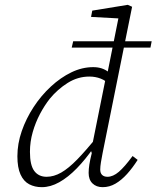

<svg xmlns="http://www.w3.org/2000/svg" viewBox="-20 -763 648 795"><path d="M153 12Q124 12 101 0Q78 -12 65 -40.5Q52 -69 52 -116Q52 -168 70 -220Q88 -272 119 -319.5Q150 -367 190.5 -404.5Q231 -442 275.5 -463.5Q320 -485 366 -485Q385 -485 400.5 -480Q416 -475 429 -465Q442 -455 455 -440L438 -409Q419 -429 397 -437.5Q375 -446 350 -446Q302 -446 260 -419.5Q218 -393 186 -354Q164 -326 145.5 -291Q127 -256 115.5 -216Q104 -176 104 -134Q104 -79 122 -55Q140 -31 173 -31Q203 -31 233.5 -48.5Q264 -66 300 -103Q336 -140 382 -197L387 -152H368Q334 -103 298 -66Q262 -29 225.5 -8.5Q189 12 153 12ZM277 -566 283 -592H608L603 -566ZM405 12Q379 12 363 -3.5Q347 -19 347 -47Q347 -63 350 -82Q353 -101 360 -129L357 -138L418 -441L423 -451L474 -706L485 -686L357 -693L362 -719L509 -743L527 -735L405 -130Q401 -110 398 -91.5Q395 -73 395 -61Q395 -46 403 -38.5Q411 -31 425 -31Q448 -31 472 -51.5Q496 -72 529 -117L550 -101Q529 -68 506 -42.5Q483 -17 458 -2.5Q433 12 405 12Z"/></svg>

Font: Source Serif 4 Light
Style: Italic
Weight: 300
Italic angle: -12°
Designer: Frank Grießhammer
Foundry: Adobe Systems Incorporated
Version: Version 4.004;hotconv 1.0.116;makeotfexe 2.5.65601